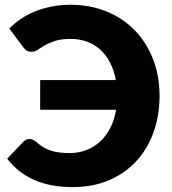

<svg xmlns="http://www.w3.org/2000/svg" viewBox="-20 -756 701 784"><path d="M18 -639.5Q38.5 -660.5 64.8 -678.5Q91 -696.5 122.5 -709.2Q154 -722 190.5 -729.2Q227 -736.5 268 -736.5Q348.5 -736.5 415.5 -709Q482.5 -681.5 530.5 -632Q578.5 -582.5 605 -514.2Q631.5 -446 631.5 -364.5Q631.5 -284.5 607 -216.2Q582.5 -148 536.8 -98.2Q491 -48.5 425.2 -20.2Q359.5 8 276.5 8Q186 8 119.8 -21.2Q53.5 -50.5 9.5 -108L76.5 -178.5Q82 -184 88 -186.2Q94 -188.5 100 -188.5Q107.5 -188.5 114.5 -185.2Q121.5 -182 127.5 -177Q142.5 -163.5 157 -154.8Q171.5 -146 188 -140.8Q204.5 -135.5 223.2 -133.2Q242 -131 265.5 -131Q300 -131 331 -142.5Q362 -154 387 -176.5Q412 -199 429.5 -232Q447 -265 454 -308H144V-429H453Q445.5 -469.5 429.2 -500.8Q413 -532 389.2 -553.5Q365.5 -575 335 -586Q304.5 -597 269 -597Q229 -597 204.2 -588.8Q179.5 -580.5 162.8 -570.8Q146 -561 134.2 -552.8Q122.5 -544.5 109 -544.5Q95.5 -544.5 88 -550.2Q80.5 -556 75 -563Z"/></svg>

Font: Lato 2
Style: Regular
Weight: 900
Designer: Lukasz Dziedzic with Adam Twardoch and Botio Nikoltchev
Foundry: tyPoland Lukasz Dziedzic
Version: Version 2.015; 2015-08-06; http://www.latofonts.com/